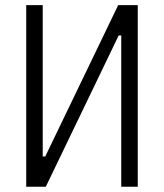

<svg xmlns="http://www.w3.org/2000/svg" viewBox="-20 -713 626 733"><path d="M80.1 0V-693.4H143.1V-115.7H152.8L431.2 -693.4H505.9V0H442.9V-577.6H433.1L154.8 0Z"/></svg>

Font: CaskaydiaCove NFP Light
Style: Regular
Weight: 300
Designer: Aaron Bell
Foundry: Saja Typeworks
Version: Version 2111.001; VTT 6.35;Nerd Fonts 3.1.1